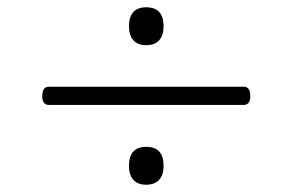

<svg xmlns="http://www.w3.org/2000/svg" viewBox="-20 -701 803 527"><path d="M114 -413Q105 -413 100.5 -419Q96 -425 96 -437Q96 -463 114 -463H649Q658 -463 662.5 -456.5Q667 -450 667 -437Q667 -413 649 -413ZM381 -194Q358 -194 346 -207.5Q334 -221 334 -246Q334 -272 346 -285Q358 -298 381 -298Q405 -298 417 -285Q429 -272 429 -246Q429 -221 417 -207.5Q405 -194 381 -194ZM381 -577Q358 -577 346 -590.5Q334 -604 334 -629Q334 -655 346 -668Q358 -681 381 -681Q405 -681 417 -668Q429 -655 429 -629Q429 -604 417 -590.5Q405 -577 381 -577Z"/></svg>

Font: Playwrite BE WAL ExtraLight
Style: Regular
Weight: 250
Version: Version 1.002